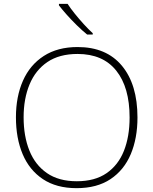

<svg xmlns="http://www.w3.org/2000/svg" viewBox="-20 -970 799 1000"><path d="M696 -358Q696 -250 661 -167Q626 -84 555.5 -37Q485 10 379 10Q274 10 203.5 -37Q133 -84 98 -167Q63 -250 63 -359Q63 -467 99.5 -549.5Q136 -632 208 -678.5Q280 -725 384 -725Q534 -725 615 -627.5Q696 -530 696 -358ZM103 -359Q103 -261 133 -186Q163 -111 224.5 -68.5Q286 -26 380 -26Q474 -26 535 -68Q596 -110 625.5 -184.5Q655 -259 655 -358Q655 -515 585.5 -602Q516 -689 384 -689Q289 -689 227 -647Q165 -605 134 -530.5Q103 -456 103 -359ZM332 -950Q346 -928 368.5 -900Q391 -872 416 -844.5Q441 -817 463 -797V-790H434Q408 -811 380 -838.5Q352 -866 327.5 -893.5Q303 -921 287 -942V-950Z"/></svg>

Font: Noto Sans Bengali ExtraLight
Style: Regular
Weight: 200
Designer: Jelle Bosma - Monotype Design Team
Foundry: Monotype Imaging Inc.
Version: Version 2.003; ttfautohint (v1.8.4.7-5d5b)